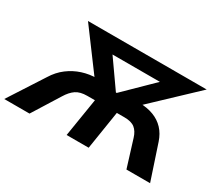

<svg xmlns="http://www.w3.org/2000/svg" viewBox="-154 -971 1398 1237"><g transform="rotate(30 545.0 -352.5)"><path d="M-27 0 141 -260Q173 -312 218 -346Q263 -380 316 -397Q369 -414 426 -414H462L434 -375L189 -705H1072L723 -375L704 -414H740Q799 -413 845 -395.5Q891 -378 923 -344Q955 -310 972 -259L1058 0H882L820 -200Q807 -243 780.5 -264Q754 -285 702 -285H646L601 0H437L483 -285H426Q374 -285 343 -264Q312 -243 286 -200L161 0ZM575 -396H581L825 -635L829 -597H390L407 -635Z"/></g></svg>

Font: Nunito Sans 7pt ExtraBold
Style: Italic
Weight: 800
Italic angle: -9°
Designer: Vernon Adams
Foundry: Vernon Adams
Version: Version 3.101;gftools[0.9.27]